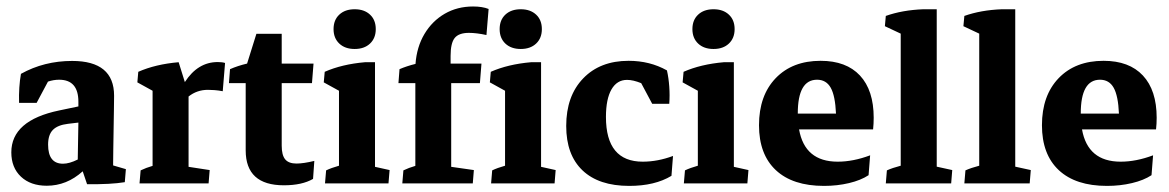

<svg xmlns="http://www.w3.org/2000/svg" viewBox="-20 -577 3676 604"><path d="M127 7.3Q76.2 7.3 45.9 -21.2Q15.6 -49.8 15.6 -97.7Q15.6 -198.2 166 -229.5L226.6 -242.2V-256.8Q226.6 -326.2 166 -326.2Q148.4 -326.2 130.9 -320.3L95.2 -253.4H40Q38.6 -303.7 45.9 -344.7Q118.7 -385.3 207 -385.3Q338.9 -385.3 338.9 -275.9Q338.9 -262.2 338.4 -233.2Q337.9 -204.1 337.4 -170.7Q336.9 -137.2 336.4 -108.2Q335.9 -79.1 335.9 -64.5V-56.6L376 -44.9L372.6 -3.9Q328.6 3.4 253.9 2.4L240.2 -38.1Q189.9 7.3 127 7.3ZM131.3 -122.1Q131.3 -62 178.2 -62Q198.2 -62 224.6 -75.2Q225.1 -104.5 225.6 -134.3Q226.1 -164.1 226.6 -191.4L193.8 -187.5Q161.1 -183.6 146.2 -168.2Q131.3 -152.8 131.3 -122.1Z M418.9 0 422.4 -41Q439.5 -49.3 460 -55.2V-291.5L412.1 -317.9L415 -351.1Q469.2 -375 542 -381.3L561.5 -318.8Q602.1 -381.8 665 -381.8Q679.2 -381.8 688 -378.9L680.7 -290Q668 -292.5 655.3 -293.5Q642.6 -294.4 634.3 -294.4Q599.6 -294.4 573.2 -273.4V-52.2L639.6 -42L636.2 0Z M873 5.9Q752.9 5.9 752.9 -104V-315.4H700.2L703.6 -359.4Q728 -370.1 757.3 -377L786.6 -470.7H866.2V-377H966.3L961.4 -315.4H866.2V-118.7Q866.2 -88.9 877.2 -75.7Q888.2 -62.5 912.6 -62.5Q934.6 -62.5 968.8 -70.8L964.8 -14.2Q930.2 5.9 873 5.9Z M1002.4 0 1005.9 -41Q1022 -48.8 1046.4 -55.7V-291.5L998.5 -317.9L1001.5 -351.1Q1055.7 -375 1128.4 -381.3H1159.7V-52.2L1205.6 -42L1202.1 0ZM1095.7 -422.9Q1065.4 -422.9 1047.4 -439.9Q1029.3 -457 1029.3 -485.4Q1029.3 -514.2 1047.4 -531Q1065.4 -547.9 1095.7 -547.9Q1126 -547.9 1144 -531Q1162.1 -514.2 1162.1 -485.4Q1162.1 -457 1144 -439.9Q1126 -422.9 1095.7 -422.9Z M1245.6 0 1249 -41Q1266.1 -49.3 1286.6 -55.2V-315.4H1233.4L1236.8 -359.4Q1259.3 -369.1 1287.1 -376Q1291 -429.2 1315.2 -470Q1339.4 -510.7 1378.9 -533.7Q1418.5 -556.6 1468.3 -556.6Q1497.6 -556.6 1517.1 -548.8L1510.3 -466.8Q1479 -473.6 1455.1 -473.6Q1423.3 -473.6 1410.4 -457.5Q1397.5 -441.4 1397.5 -401.4V-377H1494.6L1489.7 -315.4H1399.4V-52.2L1470.7 -42L1467.3 0ZM1524.9 0 1528.3 -41Q1544.4 -48.8 1568.8 -55.7V-291.5L1521 -317.9L1523.9 -351.1Q1578.1 -375 1650.9 -381.3H1682.1V-52.2L1728 -42L1724.6 0ZM1618.2 -422.9Q1587.9 -422.9 1569.8 -439.9Q1551.8 -457 1551.8 -485.4Q1551.8 -514.2 1569.8 -531Q1587.9 -547.9 1618.2 -547.9Q1648.4 -547.9 1666.5 -531Q1684.6 -514.2 1684.6 -485.4Q1684.6 -457 1666.5 -439.9Q1648.4 -422.9 1618.2 -422.9Z M1959.5 7.8Q1863.8 7.8 1812.5 -41Q1761.2 -89.8 1761.2 -180.7Q1761.2 -274.9 1814.5 -330.3Q1867.7 -385.7 1957.5 -385.7Q2024.4 -385.7 2078.1 -355.5Q2083.5 -331.5 2085.4 -304.4Q2087.4 -277.3 2085.4 -250.5H2031.7L1997.1 -315.4Q1971.7 -325.7 1952.6 -325.7Q1920.9 -325.7 1903.6 -295.7Q1886.2 -265.6 1886.2 -209Q1886.2 -68.4 2002 -68.4Q2048.8 -68.4 2097.2 -86.4L2092.3 -23.9Q2040 7.8 1959.5 7.8Z M2131.3 0 2134.8 -41Q2150.9 -48.8 2175.3 -55.7V-291.5L2127.4 -317.9L2130.4 -351.1Q2184.6 -375 2257.3 -381.3H2288.6V-52.2L2334.5 -42L2331.1 0ZM2224.6 -422.9Q2194.3 -422.9 2176.3 -439.9Q2158.2 -457 2158.2 -485.4Q2158.2 -514.2 2176.3 -531Q2194.3 -547.9 2224.6 -547.9Q2254.9 -547.9 2272.9 -531Q2291 -514.2 2291 -485.4Q2291 -457 2272.9 -439.9Q2254.9 -422.9 2224.6 -422.9Z M2572.3 7.8Q2473.6 7.8 2420.7 -41.7Q2367.7 -91.3 2367.7 -183.1Q2367.7 -276.4 2420.2 -331.1Q2472.7 -385.7 2561.5 -385.7Q2642.1 -385.7 2685.3 -339.4Q2728.5 -293 2728.5 -206.5Q2728.5 -199.2 2728 -188Q2727.5 -176.8 2726.6 -169.9H2493.7Q2511.7 -68.4 2615.2 -68.4Q2664.1 -68.4 2717.3 -88.4L2712.4 -25.9Q2688 -9.8 2650.9 -1Q2613.8 7.8 2572.3 7.8ZM2489.7 -220.2V-219.7H2609.9Q2607.4 -275.9 2593.3 -301Q2579.1 -326.2 2550.3 -326.2Q2489.7 -326.2 2489.7 -220.2Z M2766.6 0 2770 -41Q2787.1 -48.8 2813.5 -55.7V-471.2L2763.7 -494.6L2766.6 -526.9Q2818.8 -545.4 2884.8 -547.9H2926.8V-52.7L2975.6 -42L2972.2 0Z M3013.7 0 3017.1 -41Q3034.2 -48.8 3060.5 -55.7V-471.2L3010.7 -494.6L3013.7 -526.9Q3065.9 -545.4 3131.8 -547.9H3173.8V-52.7L3222.7 -42L3219.2 0Z M3462.4 7.8Q3363.8 7.8 3310.8 -41.7Q3257.8 -91.3 3257.8 -183.1Q3257.8 -276.4 3310.3 -331.1Q3362.8 -385.7 3451.7 -385.7Q3532.2 -385.7 3575.4 -339.4Q3618.7 -293 3618.7 -206.5Q3618.7 -199.2 3618.2 -188Q3617.7 -176.8 3616.7 -169.9H3383.8Q3401.9 -68.4 3505.4 -68.4Q3554.2 -68.4 3607.4 -88.4L3602.5 -25.9Q3578.1 -9.8 3541 -1Q3503.9 7.8 3462.4 7.8ZM3379.9 -220.2V-219.7H3500Q3497.6 -275.9 3483.4 -301Q3469.2 -326.2 3440.4 -326.2Q3379.9 -326.2 3379.9 -220.2Z"/></svg>

Font: Markazi Text
Style: Bold
Weight: 700
Designer: Borna Izadpanah (Arabic designer), Fiona Ross (Arabic design director) and Florian Runge (Latin designer)
Foundry: Borna Izadpanah and Florian Runge
Version: Version 1.001; ttfautohint (v1.8.3)